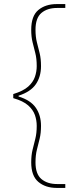

<svg xmlns="http://www.w3.org/2000/svg" viewBox="-20 -816 360 941"><path d="M258 105Q203 105 168 75.5Q133 46 133 -20Q133 -55 139.5 -81.5Q146 -108 153 -135.5Q160 -163 160 -199Q160 -227 151 -252.5Q142 -278 118 -299.5Q94 -321 45 -335V-355Q94 -370 118 -391.5Q142 -413 151 -439Q160 -465 160 -492Q160 -529 153 -556Q146 -583 139.5 -609.5Q133 -636 133 -670Q133 -738 168 -767Q203 -796 258 -796H300V-777H260Q212 -777 183 -752.5Q154 -728 154 -670Q154 -635 161 -608Q168 -581 174.5 -554.5Q181 -528 181 -492Q181 -440 155.5 -403Q130 -366 71 -347V-343Q130 -325 155.5 -288Q181 -251 181 -199Q181 -164 174.5 -137Q168 -110 161 -83Q154 -56 154 -20Q154 37 183 61.5Q212 86 260 86H300V105Z"/></svg>

Font: DM Sans 36pt Thin
Style: Regular
Weight: 250
Designer: Colophon Foundry, Jonny Pinhorn
Foundry: Colophon Foundry
Version: Version 4.004;gftools[0.9.30]